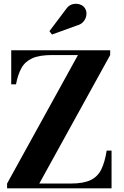

<svg xmlns="http://www.w3.org/2000/svg" viewBox="-20 -1023 671 1043"><path d="M18.5 0V-26L403.5 -724H262.5Q194.5 -724 155.5 -706.5Q116.5 -689 96.8 -653.8Q77 -618.5 67 -565H41V-750H578.5V-724L193.5 -26H364.5Q433 -26 471.8 -44.5Q510.5 -63 530 -102.2Q549.5 -141.5 559.5 -205H586V0ZM262.5 -835.5 248.5 -853.5 336.5 -970.5Q352 -994 373 -999.8Q394 -1005.5 413 -999.2Q432 -993 441 -979Q451.5 -963 449.5 -943Q447.5 -923 434 -906.5Q420.5 -890 396.5 -884Z"/></svg>

Font: Bodoni Moda 9pt
Style: Bold
Weight: 700
Designer: Owen Earl
Foundry: indestructible type
Version: Version 2.005